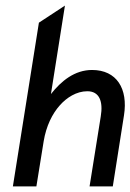

<svg xmlns="http://www.w3.org/2000/svg" viewBox="-20 -666 466 686"><path d="M26 0H110L136 -161C145 -216 167 -260 194 -290C218 -317 253 -340 292 -340C335 -340 349 -304 340 -250L300 0H383L423 -254C438 -349 397 -416 309 -416C247 -416 199 -377 162 -330L212 -646L119 -585Z"/></svg>

Font: Charger Sport
Style: SeBdNrwObl
Weight: 600
Designer: Jasper
Foundry: Cannot Into Space Fonts
Version: Version 1.1